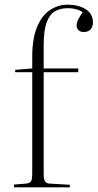

<svg xmlns="http://www.w3.org/2000/svg" viewBox="-20 -802 418 822"><path d="M40 0V-12L92 -16Q108 -18 113 -26Q118 -34 118 -60V-493H45V-503L118 -509V-558Q118 -639 139.5 -688.5Q161 -738 195.5 -760Q230 -782 269 -782Q316 -782 347 -762.5Q378 -743 378 -705Q378 -690 369 -677.5Q360 -665 338 -665Q324 -665 316 -673Q308 -681 308 -692Q308 -706 315.5 -720Q323 -734 334 -750Q309 -767 270 -767Q238 -767 215 -753.5Q192 -740 179.5 -705.5Q167 -671 167 -608V-509H315V-493H167V-59Q167 -36 172 -26.5Q177 -17 192 -16L279 -11V0Z"/></svg>

Font: Literata 72pt ExtraLight
Style: Regular
Weight: 200
Designer: Latin by Veronika Burian and Jose Scaglione. Greek by Irene Vlachou. Cyrillic by Vera Evstafieva.
Foundry: TypeTogether
Version: Version 3.002